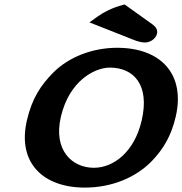

<svg xmlns="http://www.w3.org/2000/svg" viewBox="-20 -842 828 872"><path d="M623.6 -295.3C590.6 -152 496 -80 406.6 -80C306.6 -80 221.6 -160.3 256.3 -310.7C294.3 -475.3 410.1 -535 478.8 -535C587.1 -535 661 -457.2 623.6 -295.3ZM512 -625C401.7 -625 293.8 -584.4 221.8 -512.3C166.9 -456.7 125.7 -397.1 102.1 -295C57.8 -103.2 175.2 10 365.4 10C488.7 10 598.7 -36.7 670.5 -111.5C721.2 -164.8 757.6 -223.6 778.2 -312.6C822.3 -503.7 712.1 -625 512 -625ZM531.6 -817.7C486.3 -805 451.5 -787 423.4 -767L386.1 -740.4L582.2 -662.9C605.4 -653.3 623.1 -649 638.6 -649C663.6 -649 687.9 -666.9 693 -689C697.4 -707.9 686.3 -720.9 673.7 -730.4L546 -821.7Z"/></svg>

Font: Linux Libertine Mono O 
Style: Mono Bold Oblique
Weight: 400
Italic angle: -13°
Designer: Philipp H. Poll
Foundry: Philipp H. Poll
Version: Version 5.1.7